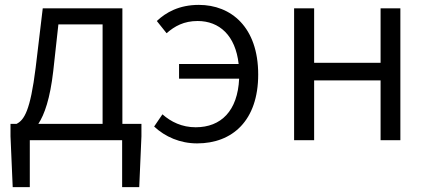

<svg xmlns="http://www.w3.org/2000/svg" viewBox="-20 -574 1754 786"><path d="M102 0H480V192H550L559 -16V-67H481V-540H155L126 -297C104 -120 79 -83 48 -67H23V-16L32 192H102ZM137 -67C162 -105 185 -170 198 -283L219 -474H400V-67Z M713 -252H959C953 -120 885 -53 781 -53C725 -53 680 -75 645 -106L611 -56C656 -14 717 13 787 13C931 13 1037 -80 1037 -269C1037 -463 926 -554 794 -554C713 -554 659 -523 622 -488L662 -438C695 -467 733 -488 789 -488C878 -488 944 -429 957 -312H713Z M1184 0H1266V-245H1538V0H1619V-540H1538V-317H1266V-540H1184Z"/></svg>

Font: Noto Sans CJK HK DemiLight
Style: Regular
Weight: 350
Designer: Ryoko NISHIZUKA 西塚涼子 (kana, bopomofo & ideographs); Paul D. Hunt (Latin, Greek & Cyrillic); Sandoll Communications 산돌커뮤니
Foundry: Adobe
Version: Version 2.004;hotconv 1.0.118;makeotfexe 2.5.65603